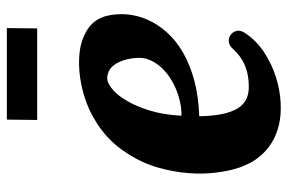

<svg xmlns="http://www.w3.org/2000/svg" viewBox="-158 -660 829 553"><g transform="rotate(-90 256.5 -383.5)"><path d="M188.5 -778.3H452.1L451.2 -690.9H187.5ZM424.8 -137.7Q436 -133.8 441.4 -123.5Q446.8 -113.3 442.9 -102.1Q442.9 -101.1 442.4 -100.6Q441.4 -98.1 440.4 -96.7Q439.5 -95.2 438.5 -93.3Q416.5 -59.6 382.6 -37.4Q348.6 -15.1 311.5 -3.4Q274.4 8.3 237.8 10.3Q201.2 12.2 173.3 5.4Q143.1 -2 121.6 -15.6Q100.1 -29.3 85.2 -46.6Q70.3 -64 61.3 -82.5Q52.2 -101.1 47.4 -118.2Q40 -142.1 35.6 -178Q31.2 -213.9 34.4 -255.6Q37.6 -297.4 50.3 -342.5Q63 -387.7 90.3 -430.2Q112.3 -464.8 138.4 -488.5Q164.6 -512.2 192.9 -527.8Q216.3 -542 248.3 -552.7Q280.3 -563.5 314.5 -567.9Q348.6 -572.3 381.3 -568.8Q414.1 -565.4 439.9 -550.8Q454.6 -543.5 467 -530Q479.5 -516.6 486.3 -494.6Q494.1 -464.8 491.7 -433.8Q489.3 -402.8 476.3 -373.3Q463.4 -343.8 439.9 -317.4Q416.5 -291 381.8 -271Q347.2 -251 301.3 -238.5Q255.4 -226.1 198.2 -224.1Q199.2 -154.8 217.8 -118.9Q236.3 -83 277.8 -81.5Q298.8 -81.1 315.7 -84.2Q332.5 -87.4 346.4 -93.5Q360.4 -99.6 372.1 -108.6Q383.8 -117.7 394 -128.9L396 -130.9L398.4 -133.3Q403.8 -137.2 410.6 -138.7Q417 -140.1 424.8 -137.7ZM199.7 -275.4Q218.8 -274.9 238.8 -279.3Q258.8 -283.7 277.8 -291.7Q296.9 -299.8 313.5 -311.5Q330.1 -323.2 342.3 -337.6Q354.5 -352.1 361.1 -368.9Q367.7 -385.7 366.2 -404.3Q364.3 -429.7 357.9 -446.3Q351.6 -462.9 343.3 -472.4Q335 -481.9 325.4 -485.6Q315.9 -489.3 308.1 -489.3Q307.1 -489.3 306.2 -489Q305.2 -488.8 304.2 -488.8Q302.2 -488.8 301.3 -488.3H300.8Q288.1 -485.4 272.2 -470.9Q256.3 -456.5 241.5 -430.7Q226.6 -404.8 215.1 -368.2Q203.6 -331.5 200.2 -284.2Q200.2 -281.7 200.2 -279.8Q200.2 -277.8 199.7 -275.4Z"/></g></svg>

Font: Brush Lettering One
Style: Bold Italic
Weight: 400
Italic angle: -7°
Designer: Eben Sorkin
Foundry: Eben Sorkin
Version: Version 1.001